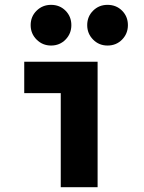

<svg xmlns="http://www.w3.org/2000/svg" viewBox="-20 -784 602 804"><path d="M234.4 0V-525.4H388.7V0ZM81.5 -394V-525.4H388.7V-394ZM430.2 -593.3Q394.5 -593.3 369.9 -618.2Q345.2 -643.1 345.2 -678.7Q345.2 -714.8 369.9 -739.3Q394.5 -763.7 430.2 -763.7Q466.8 -763.7 491.2 -739.3Q515.6 -714.8 515.6 -678.7Q515.6 -643.1 491.2 -618.2Q466.8 -593.3 430.2 -593.3ZM193.8 -593.3Q158.2 -593.3 133.3 -618.2Q108.4 -643.1 108.4 -678.7Q108.4 -714.8 133.3 -739.3Q158.2 -763.7 193.8 -763.7Q230 -763.7 254.4 -739.3Q278.8 -714.8 278.8 -678.7Q278.8 -643.1 254.4 -618.2Q230 -593.3 193.8 -593.3Z"/></svg>

Font: Reddit Mono ExtraBold
Style: Regular
Weight: 800
Monospace: yes
Designer: Stephen Hutchings
Foundry: Reddit
Version: Version 1.014